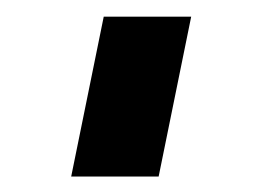

<svg xmlns="http://www.w3.org/2000/svg" viewBox="-20 -152 322 236"><path d="M67.5 65 107.5 -131.5H215L175 65Z"/></svg>

Font: Mohave SemiBold
Style: Regular
Weight: 600
Designer: Gumpita Rahayu
Foundry: Tokotype
Version: Version 2.003